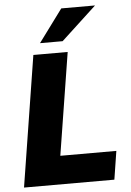

<svg xmlns="http://www.w3.org/2000/svg" viewBox="-62 -986 701 1031"><g transform="rotate(-5 289.0 -470.5)"><path d="M25 0ZM25 0 137 -705H322L234 -153H536L512 0ZM178 -765 308 -941H490L300 -765Z"/></g></svg>

Font: Winston ExtraBold
Style: Italic
Weight: 800
Italic angle: -9°
Designer: Original fonts by Vernon Adams / Changes by Cristiano Sobral
Foundry: Original fonts by Vernon Adams / Changes by Cristiano Sobral
Version: Version 2.503;July 17, 2020;FontCreator 13.0.0.2655 64-bit